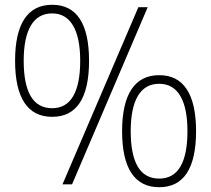

<svg xmlns="http://www.w3.org/2000/svg" viewBox="-20 -770 881 802"><path d="M198 -282Q121 -282 82 -341Q43 -400 43 -516Q43 -632 82 -691Q121 -750 198 -750Q275 -750 313.5 -691Q352 -632 352 -516Q352 -400 313.5 -341Q275 -282 198 -282ZM198 -318Q256 -318 285.5 -368Q315 -418 315 -516Q315 -613 285 -663.5Q255 -714 198 -714Q139 -714 109 -663.5Q79 -613 79 -516Q79 -418 108.5 -368Q138 -318 198 -318ZM645 12Q568 12 529 -47Q490 -106 490 -222Q490 -337 529 -396.5Q568 -456 645 -456Q722 -456 760.5 -396.5Q799 -337 799 -222Q799 -106 760.5 -47Q722 12 645 12ZM645 -24Q704 -24 733.5 -74Q763 -124 763 -222Q763 -319 733 -369.5Q703 -420 645 -420Q586 -420 556 -369.5Q526 -319 526 -222Q526 -124 555.5 -74Q585 -24 645 -24ZM558 -740H597L281 0H241Z"/></svg>

Font: Encode Sans Narrow
Style: Thin
Weight: 250
Designer: Pablo Impallari, Andres Torresi
Foundry: Pablo Impallari, Andres Torresi
Version: Version 1.000; ttfautohint (v1.00) -l 8 -r 50 -G 200 -x 14 -